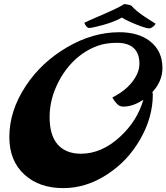

<svg xmlns="http://www.w3.org/2000/svg" viewBox="-20 -924 843 973"><path d="M27.3 0ZM803.2 -579.1Q803.2 -512.7 752 -457Q754.4 -450.7 754.4 -445.3Q754.4 -328.1 689.5 -216.3Q627 -107.9 524.4 -41Q417.5 29.3 300.8 29.3Q179.7 29.3 105 -38.1Q27.3 -107.9 27.3 -229.5Q27.3 -362.3 110.8 -488.8Q189.5 -607.9 318.4 -683.6Q449.2 -760.7 584.5 -760.7Q680.7 -760.7 739.3 -715.8Q803.2 -666.5 803.2 -579.1ZM706.5 -418.9Q654.3 -383.8 605.5 -383.8Q585.4 -383.8 574.2 -396.5Q555.7 -416 549.8 -430.2Q641.1 -476.6 674.8 -548.8Q686.5 -574.2 686.5 -602.1Q686.5 -653.3 657.7 -680.2Q628.9 -707 573 -707Q517.1 -707 475.1 -691.9Q433.1 -676.8 396.2 -650.6Q359.4 -624.5 329.1 -588.6Q298.8 -552.7 277.3 -510.7Q231.4 -423.3 231.4 -330.6Q231.4 -237.8 272.7 -191.4Q314 -145 390.1 -145Q495.6 -145 588.9 -231.4Q675.8 -311.5 706.5 -418.9ZM460.9 -787.1Q439.9 -782.2 433.3 -782.2Q426.8 -782.2 423.3 -784.9Q419.9 -787.6 416.5 -791.5Q411.1 -798.8 407.2 -808.6Q425.8 -817.9 453.6 -829.6Q481.4 -841.3 510.7 -854.5Q584.5 -886.7 610.4 -903.8Q640.1 -899.4 646 -895Q669.4 -868.2 713.1 -839.4Q756.8 -810.5 768.6 -803.7Q764.6 -795.4 754.6 -787.8Q744.6 -780.3 735.6 -780.3Q726.6 -780.3 709 -785.9Q691.4 -791.5 670.9 -799.8Q621.1 -819.8 597.7 -835Q546.4 -805.7 460.9 -787.1Z"/></svg>

Font: Molle
Style: Regular
Weight: 400
Italic angle: -22°
Designer: Elena Albertoni
Foundry: Elena Albertoni
Version: Version 1.001; ttfautohint (v0.92) -l 12 -r 12 -G 200 -x 10 